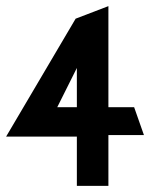

<svg xmlns="http://www.w3.org/2000/svg" viewBox="-20 -607 496 627"><path d="M0 -161H231V0H334V-166H450L418 -257H334V-587L227 -546ZM167 -257 231 -385V-257Z"/></svg>

Font: Charger Sport
Style: BlkNrw
Weight: 900
Designer: Jasper
Foundry: Cannot Into Space Fonts
Version: Version 1.1